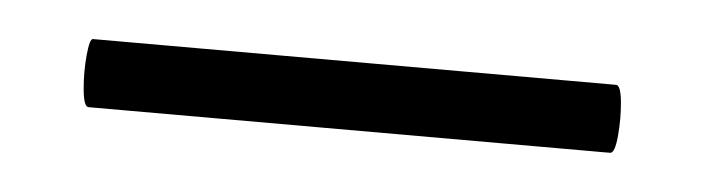

<svg xmlns="http://www.w3.org/2000/svg" viewBox="-23 -4 444 121"><g transform="rotate(5 199.0 56.5)"><path d="M34 78Q31 78 30 67Q29 56 30 45.5Q31 35 33 35H364Q367 35 368 45.5Q369 56 368 67Q367 78 364 78Z"/></g></svg>

Font: Cormorant Light Medium
Style: Regular
Weight: 500
Version: Version 4.000